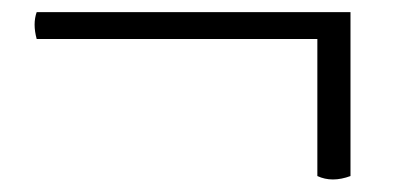

<svg xmlns="http://www.w3.org/2000/svg" viewBox="-20 -387 680 314"><path d="M499 -99.1V-323.2H40Q33.2 -348.1 40 -367.2H553.2V-99.1Q522.9 -87.9 499 -99.1Z"/></svg>

Font: Linux Libertine Mono
Style: Mono
Weight: 400
Designer: Philipp H. Poll
Foundry: Philipp H. Poll
Version: Version 5.1.7 ; ttfautohint (v0.9)